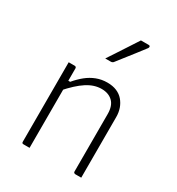

<svg xmlns="http://www.w3.org/2000/svg" viewBox="-196 -956 992 1078"><g transform="rotate(30 300.0 -417.5)"><path d="M495 0Q485 0 475.5 0Q466 0 456 0Q453 0 450.5 -1.5Q448 -3 446.5 -5Q445 -7 445 -11Q445 -73 445 -135Q445 -197 445 -259Q445 -321 445 -383Q445 -437 418 -463Q391 -489 346 -489Q322 -489 298.5 -481.5Q275 -474 251 -458.5Q227 -443 201.5 -419.5Q176 -396 147 -363V-435H172Q198 -466 226 -488.5Q254 -511 286.5 -523.5Q319 -536 356 -536Q391 -536 417 -525Q443 -514 460 -494Q477 -474 486 -448.5Q495 -423 495 -393Q495 -345 495 -297Q495 -249 495 -201.5Q495 -154 495 -106Q495 -79 495 -52.5Q495 -26 495 0ZM160 0Q154 0 147.5 0Q141 0 134.5 0Q128 0 121 0Q118 0 116 -0.5Q114 -1 112.5 -2.5Q111 -4 110.5 -6Q110 -8 110 -11Q110 -63 110 -115Q110 -167 110 -218.5Q110 -270 110 -322Q110 -374 110 -426Q110 -462 110 -488Q110 -514 110 -526Q117 -526 123.5 -526Q130 -526 136.5 -526Q143 -526 149 -526Q153 -526 155 -524.5Q157 -523 158.5 -521Q160 -519 160 -515Q160 -430 160 -344Q160 -258 160 -172Q160 -86 160 0ZM400 -835Q417 -835 426.5 -835Q436 -835 450 -835Q458 -835 459.5 -829Q461 -823 456 -817Q433 -787 414.5 -763Q396 -739 376.5 -714.5Q357 -690 330 -655Q328 -652 323.5 -649.5Q319 -647 313 -647Q303 -647 294.5 -647Q286 -647 277 -647Q297 -677 317.5 -708.5Q338 -740 359 -772Q380 -804 400 -835Z"/></g></svg>

Font: Recursive Sans Linear Light
Style: Regular
Weight: 300
Version: Version 1.085